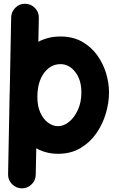

<svg xmlns="http://www.w3.org/2000/svg" viewBox="-20 -759 622 1031"><path d="M304.7 -563Q371.1 -563 420.2 -535.4Q469.2 -507.8 501.5 -463.1Q533.7 -418.5 549.6 -365.7Q565.4 -313 565.4 -262.7Q565.4 -207.5 548.3 -149.7Q531.2 -91.8 497.1 -42.7Q462.9 6.3 411.4 36.6Q359.9 66.9 291.5 66.9Q258.3 66.9 229 59.1Q199.7 51.3 174.8 37.1L171.9 179.7Q171.4 210 149.2 231.4Q127 252.9 96.2 252.4Q65.9 251.5 44.4 229.5Q22.9 207.5 23.4 176.8L31.2 -227.1Q31.2 -232.4 31.2 -237.3Q31.2 -250 32.2 -263.2L40 -666Q41 -696.3 63 -718Q85 -739.7 115.7 -738.8Q146 -738.3 167.7 -716.1Q189.5 -693.8 188.5 -663.1L186 -534.7Q211.4 -548.3 241 -555.7Q270.5 -563 304.7 -563ZM304.7 -414.6Q251.5 -414.6 216.1 -366.5Q180.7 -318.4 180.7 -237.3Q180.7 -188.5 196.8 -153.6Q212.9 -118.7 238.3 -100.1Q263.7 -81.5 291.5 -81.5Q322.3 -81.5 351.1 -105Q379.9 -128.4 398.4 -169.4Q417 -210.4 417 -262.7Q417 -330.6 384 -372.6Q351.1 -414.6 304.7 -414.6Z"/></svg>

Font: Mikhak-FD ExtraBold
Style: Regular
Weight: 800
Designer: Amin Abedi
Version: Version 3.2